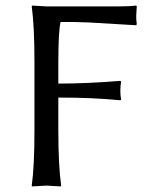

<svg xmlns="http://www.w3.org/2000/svg" viewBox="-20 -668 544 691"><path d="M407.2 -645Q446.3 -645 470.2 -647.9L472.2 -645Q470.2 -616.7 470.2 -610.8Q470.2 -596.7 472.2 -581.1L470.2 -577.1Q470.2 -577.1 295.4 -587.4Q242.7 -589.4 198.2 -588.9Q190.4 -561.5 189.9 -444.8V-367.2Q295.9 -367.2 413.1 -377L416 -374Q413.1 -360.4 413.1 -341.8Q413.1 -323.2 416 -310.1L413.1 -307.1Q314.5 -316.9 189.9 -316.9V-200.2Q189.9 -71.3 200.2 0L198.2 2.9Q196.3 2.9 147 0L95.2 2.9L94.2 0Q104 -68.4 104 -200.2V-444.8Q104 -573.7 94.2 -645L96.2 -647.9Q98.1 -647.9 147 -645Z"/></svg>

Font: Linux Biolinum Capitals O
Style: Small Caps
Weight: 400
Designer: Philipp H. Poll
Foundry: Philipp H. Poll
Version: Version 1.0.4